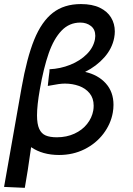

<svg xmlns="http://www.w3.org/2000/svg" viewBox="-34 -750 654 944"><path d="M364 -730Q419.5 -730 456.8 -712Q494 -694 512.2 -663.5Q530.5 -633 530.5 -595.5Q530.5 -580.5 527.5 -564.5Q517.5 -511.5 479 -468Q440.5 -424.5 384.5 -396.5Q448.5 -382 486.2 -340Q524 -298 524 -234.5Q524 -215 520.5 -196Q510.5 -140 474.2 -92.2Q438 -44.5 381.5 -16.2Q325 12 256.5 12Q175 12 119 -26.5Q109.5 43.5 102.5 86.5Q95.5 129.5 88 173.5L-14 169L72 -318.5Q98 -465.5 134.2 -554.8Q170.5 -644 225.8 -687Q281 -730 364 -730ZM424.5 -206.5Q426.5 -218 426.5 -230.5Q426.5 -267 406.5 -291.5Q386.5 -316 354.2 -327.5Q322 -339 285 -339Q271.5 -339 253.2 -336.5Q235 -334 201 -327.5Q202.5 -347.5 206 -374Q210.5 -404 209.5 -409.5Q263 -412 311.5 -431.5Q360 -451 392.8 -483.8Q425.5 -516.5 433 -557.5Q434.5 -566 434.5 -573.5Q434.5 -605.5 413 -622.2Q391.5 -639 361 -639Q306.5 -639 268.5 -599.2Q230.5 -559.5 205.5 -488Q180.5 -416.5 162 -311Q148 -232 148 -183Q148 -140 158.8 -116.5Q169.5 -93 190.5 -84Q211.5 -75 245.5 -75Q293.5 -75 332 -92.8Q370.5 -110.5 394.2 -140.5Q418 -170.5 424.5 -206.5Z"/></svg>

Font: JuliaMono
Style: Bold Italic
Weight: 700
Italic angle: -9°
Monospace: yes
Designer: cormullion
Foundry: corm
Version: Version 0.057; ttfautohint (v1.8.4)